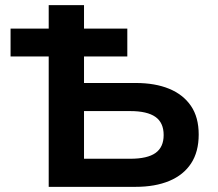

<svg xmlns="http://www.w3.org/2000/svg" viewBox="-20 -725 844 745"><path d="M169 0V-506H21V-614H169V-705H306V-614H474V-506H306V-403H506Q582 -403 636.5 -380.5Q691 -358 721 -314Q751 -270 751 -203Q751 -136 721.5 -91Q692 -46 637 -23Q582 0 506 0ZM306 -109H485Q552 -109 583.5 -131.5Q615 -154 615 -201Q615 -249 583 -271.5Q551 -294 485 -294H306Z"/></svg>

Font: Nunito Sans 7pt
Style: Bold
Weight: 700
Designer: Vernon Adams
Foundry: Vernon Adams
Version: Version 3.101;gftools[0.9.27]